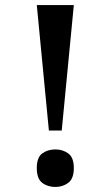

<svg xmlns="http://www.w3.org/2000/svg" viewBox="-20 -734 419 762"><path d="M174 -216 126 -714H273L225 -216ZM200 8Q169 8 147.5 -8.5Q126 -25 126 -67Q126 -109 147.5 -125Q169 -141 200 -141Q229 -141 251 -125Q273 -109 273 -67Q273 -25 251 -8.5Q229 8 200 8Z"/></svg>

Font: Noto Serif Bengali
Style: Bold
Weight: 700
Designer: Juan Bruce, Universal Thirst, Indian Type Foundry and the Monotype Design Team.
Foundry: Monotype Imaging Inc.
Version: Version 2.003; ttfautohint (v1.8.4.7-5d5b)